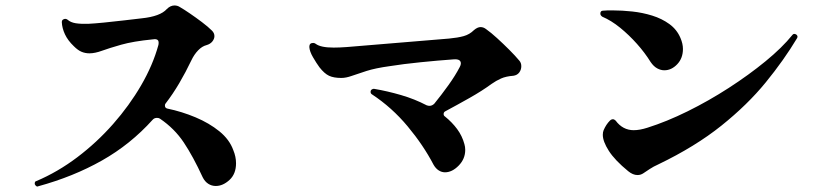

<svg xmlns="http://www.w3.org/2000/svg" viewBox="-20 -702 3040 702"><path d="M120 -21Q119 -21 118.5 -20.5Q118 -20 117 -20Q112 -20 108 -27Q107 -28 107 -31Q107 -39 113 -40Q191 -73 262.5 -127Q334 -181 393.5 -248.5Q453 -316 496 -390Q539 -464 559 -537Q560 -540 560 -546Q560 -555 553.5 -557.5Q547 -560 538 -558Q467 -551 423 -538.5Q379 -526 353 -516.5Q327 -507 307 -507Q292 -507 278.5 -512.5Q265 -518 250 -533Q228 -554 217.5 -576.5Q207 -599 206 -621Q206 -630 214 -632Q215 -633 219 -633Q223 -633 227 -630Q238 -620 257 -617Q276 -614 304 -615Q325 -616 360.5 -619.5Q396 -623 434 -627.5Q472 -632 498 -635Q566 -642 590 -669Q603 -682 618 -682Q629 -682 638 -676Q652 -668 674 -653Q696 -638 718.5 -621Q741 -604 755 -590Q764 -581 764 -570Q764 -560 756.5 -550.5Q749 -541 735 -537Q719 -533 704.5 -518Q690 -503 680 -482Q659 -438 635.5 -398Q612 -358 585 -323Q583 -321 583 -316Q583 -307 592 -305Q645 -294 695 -273Q745 -252 782 -222Q819 -192 833 -153Q843 -129 843 -105Q843 -66 819 -44Q795 -22 769 -22Q754 -22 741.5 -30Q729 -38 721 -54Q686 -130 652 -181Q618 -232 565 -268Q561 -271 554 -271Q544 -271 538 -264Q457 -174 352.5 -115Q248 -56 120 -21Z M1565 -100Q1528 -171 1470.5 -240Q1413 -309 1340 -357Q1335 -360 1335 -366Q1335 -372 1339.5 -375Q1344 -378 1349 -377Q1396 -369 1446 -354.5Q1496 -340 1540 -317Q1546 -315 1550 -315Q1560 -315 1568 -323Q1594 -355 1619.5 -390.5Q1645 -426 1661 -457Q1663 -461 1664 -464Q1665 -467 1665 -470Q1665 -487 1639 -485Q1583 -481 1518.5 -474.5Q1454 -468 1404 -460Q1353 -453 1320 -442.5Q1287 -432 1266 -424.5Q1245 -417 1228 -417Q1200 -417 1183 -425Q1166 -433 1148 -456Q1137 -471 1124.5 -492.5Q1112 -514 1111 -530V-531Q1111 -545 1125 -545Q1130 -545 1134 -542Q1152 -528 1200 -528Q1211 -528 1222.5 -528.5Q1234 -529 1248 -530L1622 -561Q1654 -564 1675.5 -570Q1697 -576 1713 -592Q1726 -603 1737 -603Q1748 -603 1758 -595Q1775 -583 1797.5 -562.5Q1820 -542 1842 -520Q1864 -498 1879 -480Q1886 -472 1886 -460Q1886 -447 1878.5 -437Q1871 -427 1857 -425Q1830 -423 1812 -415Q1794 -407 1777 -395Q1743 -370 1697 -344Q1651 -318 1608 -295Q1602 -292 1602 -285Q1602 -279 1607 -276Q1633 -255 1651.5 -230Q1670 -205 1678 -175Q1681 -165 1681 -154Q1681 -121 1657 -96.5Q1633 -72 1607 -72Q1595 -72 1584 -79Q1573 -86 1565 -100Z M2333 -69Q2323 -62 2311 -62Q2294 -62 2277 -76Q2228 -116 2206 -150.5Q2184 -185 2184 -209Q2184 -219 2187 -226Q2196 -247 2210 -261Q2215 -266 2221 -266Q2226 -266 2231 -261Q2257 -226 2297 -226Q2319 -226 2347 -235Q2417 -257 2494 -295Q2571 -333 2644.5 -380.5Q2718 -428 2779 -478Q2840 -528 2877 -574Q2882 -581 2891 -576Q2899 -570 2894 -562Q2846 -482 2779.5 -400.5Q2713 -319 2617.5 -242.5Q2522 -166 2387 -101Q2369 -93 2355.5 -84Q2342 -75 2333 -69ZM2359 -475Q2338 -509 2309 -541.5Q2280 -574 2247.5 -600.5Q2215 -627 2182 -641Q2175 -646 2175 -652Q2175 -663 2185 -663Q2193 -664 2202 -664Q2211 -664 2221 -664Q2254 -664 2291.5 -660Q2329 -656 2364.5 -645Q2400 -634 2427.5 -614Q2455 -594 2468 -563Q2477 -542 2477 -523Q2477 -489 2456 -467Q2435 -445 2409 -445Q2396 -445 2383 -452Q2370 -459 2359 -475Z"/></svg>

Font: Zen Antique Soft
Style: Regular
Weight: 400
Designer: Yoshimichi Ohira
Foundry: Positype
Version: Version 1.001